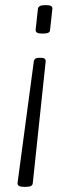

<svg xmlns="http://www.w3.org/2000/svg" viewBox="-20 -545 298 744"><path d="M139 -321Q158 -321 157 -307L107 165Q106 179 82 179H71Q47 179 48 164L111 -307Q113 -321 131 -321ZM161 -525Q184 -525 183 -511L174 -429Q174 -415 149 -415H141Q118 -415 118 -429L127 -511Q129 -525 153 -525Z"/></svg>

Font: Asap Condensed Condensed ExtraLight
Style: Italic
Weight: 200
Width: 3
Italic angle: -6°
Designer: Pablo Cosgaya
Foundry: Omnibus-Type
Version: Version 3.001; ttfautohint (v1.8.4.7-5d5b)